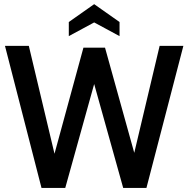

<svg xmlns="http://www.w3.org/2000/svg" viewBox="-20 -926 927 946"><path d="M184.5 0 4.5 -700H122L248.5 -168.5L391 -691H497.5L641.5 -173L766.5 -700H883.5L701.5 0H587L444 -512L301.5 0ZM319 -748V-817.5L444 -905.5L569 -817.5V-748L444 -815.5Z"/></svg>

Font: Cabin SemiCondensed SemiBold
Style: Regular
Weight: 600
Width: 4
Designer: Pablo Impallari
Foundry: Pablo Impallari. http://www.impallari.com Igino Marini. http://www.ikern.com
Version: Version 3.001